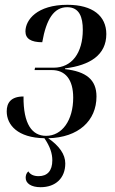

<svg xmlns="http://www.w3.org/2000/svg" viewBox="-20 -566 479 800"><path d="M149 214C212 214 252 176 252 115C252 77 227 42 181 10C307 7 382 -63 382 -164C382 -234 339 -268 251 -278V-281C355 -294 423 -337 423 -424C423 -499 367 -546 261 -546C134 -546 86 -483 86 -435C86 -405 109 -390 156 -390C173 -487 205 -536 260 -536C311 -536 325 -494 325 -442C325 -345 279 -284 204 -284H126L124 -274H196C252 -274 285 -235 285 -159C285 -65 239 0 172 0C114 0 77 -48 78 -164C25 -164 8 -137 8 -102C8 -45 54 8 165 10C189 45 198 74 198 102C198 146 177 168 141 168C120 168 106 161 98 148C89 156 87 166 87 175C87 198 110 214 149 214Z"/></svg>

Font: Noto Serif Display Condensed Medium
Style: Italic
Weight: 500
Width: 3
Italic angle: -12°
Designer: Monotype Design Team
Foundry: Monotype Imaging Inc.
Version: Version 2.009